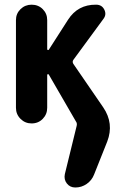

<svg xmlns="http://www.w3.org/2000/svg" viewBox="-20 -540 540 840"><path d="M431.6 -70.3Q479.5 0 449.2 79.1L391.6 223.6Q381.8 249 359.4 264.6Q336.9 280.3 309.6 280.3Q286.1 280.3 272.5 262.7Q258.8 245.1 263.7 221.7L315.4 10.7Q318.4 -1 311.5 -9.8L193.4 -213.9Q189.5 -217.8 186.5 -212.9V-68.4Q186.5 -40 167 -20Q147.5 0 118.2 0Q89.8 0 69.8 -20Q49.8 -40 49.8 -68.4V-452.1Q49.8 -480.5 69.8 -500Q89.8 -519.5 118.2 -519.5Q147.5 -519.5 167 -500Q186.5 -480.5 186.5 -452.1V-324.2Q186.5 -322.3 189.5 -321.3Q192.4 -320.3 193.4 -322.3L277.3 -453.1Q320.3 -520.5 400.4 -519.5Q425.8 -519.5 436.5 -497.6Q447.3 -475.6 431.6 -456.1L301.8 -279.3Q294.9 -270.5 300.8 -260.7Z"/></svg>

Font: Rounded-X Mgen+ 2m bold
Style: Bold
Weight: 700
Designer: [Source Han Sans]
Ryoko NISHIZUKA  (kana & ideographs); Paul D. Hunt (Latin, Greek & Cyrillic); Wenlong ZHANG  (bopomofo
Version: Version 1.059.20150602